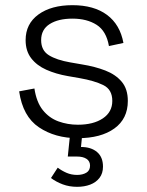

<svg xmlns="http://www.w3.org/2000/svg" viewBox="-20 -520 568 742"><path d="M281 14Q193 14 130.5 -28Q68 -70 54 -167L113 -178Q121 -125 145.5 -94.5Q170 -64 205.5 -51Q241 -38 281 -38Q341 -38 377.5 -62.5Q414 -87 414 -130Q414 -174 379.5 -191Q345 -208 288 -218L242 -226Q196 -234 159 -250.5Q122 -267 100.5 -295Q79 -323 79 -365Q79 -428 128.5 -464Q178 -500 260 -500Q343 -500 393.5 -462.5Q444 -425 457 -354L401 -342Q391 -400 353.5 -424Q316 -448 260 -448Q205 -448 172 -427Q139 -406 139 -365Q139 -325 169 -306.5Q199 -288 251 -279L297 -271Q347 -263 387 -247.5Q427 -232 450.5 -204Q474 -176 474 -130Q474 -61 422 -23.5Q370 14 281 14ZM278 202Q248 202 222.5 192.5Q197 183 177 168L203 128Q219 140 237.5 148Q256 156 278 156Q299 156 313.5 147.5Q328 139 328 120Q328 103 314.5 94Q301 85 278 85H242L253 -22H300L293 48Q332 48 355 67.5Q378 87 378 124Q378 150 364.5 167.5Q351 185 328.5 193.5Q306 202 278 202Z"/></svg>

Font: Space Grotesk Light Light
Style: Regular
Weight: 300
Version: Version 2.000